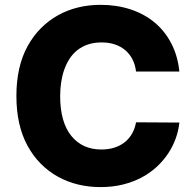

<svg xmlns="http://www.w3.org/2000/svg" viewBox="-20 -757 800 787"><path d="M93 -567.5Q116.1 -609.7 147.9 -641.5Q179.7 -673.3 218 -694.6Q256.4 -715.9 300.4 -726.6Q344.5 -737.2 392 -737.2Q457.7 -737.2 514 -718.9Q570.3 -700.6 612.7 -665.7Q655.2 -630.7 681.8 -579.7Q708.5 -528.8 715.2 -463.8H537.6Q534.4 -491.1 523.3 -513.1Q512.1 -535.2 494 -550.8Q475.9 -566.4 451.2 -574.8Q426.5 -583.1 396.7 -583.1Q365.1 -583.1 340.2 -574.6Q315.3 -566.1 296.3 -550.8Q277.3 -535.5 264.2 -514.7Q251.1 -494 242.7 -469.6Q234.4 -445.3 230.5 -418.3Q226.6 -391.3 226.6 -363.6Q226.6 -256.4 272.4 -199.9Q317.5 -144.2 395.6 -144.2Q424.4 -144.2 448.5 -151.8Q472.7 -159.4 490.9 -173.8Q509.2 -188.2 521.1 -209Q533 -229.8 537.6 -255.7L715.2 -254.6Q712 -222.7 700.6 -190.5Q689.3 -158.4 669.9 -128.9Q650.6 -99.4 623.4 -74Q596.2 -48.7 561.4 -30Q526.6 -11.4 484.2 -0.7Q441.8 9.9 392 9.9Q344.1 9.9 300.1 -0.7Q256 -11.4 217.5 -32.7Q179 -54 147.2 -85.9Q115.4 -117.9 92.3 -160.5Q47.2 -244 47.2 -363.6Q47.2 -484 93 -567.5Z"/></svg>

Font: Inter P Extra Bold
Style: Regular
Weight: 800
Designer: Rasmus Andersson
Foundry: rsms
Version: Version 3.018;git-588b23468